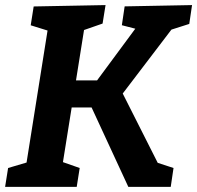

<svg xmlns="http://www.w3.org/2000/svg" viewBox="-21 -724 764 744"><path d="M602.1 -69.4 569.9 -99.6 651.4 -73 640.6 0H476.2L320.9 -335.7L353.1 -307.5H236.5L261.5 -337.3L220.1 -78.3L209 -100.6L287.8 -73L276.3 0H-1.2L10.4 -73L99.3 -99.3L79.4 -78.3L166 -622.9L180.9 -600.2L98 -626L109.5 -699L388 -704.3L376.5 -632.7L287.2 -601.6L308.8 -633.8L269.7 -388.7L253.8 -412.4H379.7L338.1 -389.4L514.8 -628.4L526.9 -606.7L451.2 -626.3L462 -699.3L723.2 -704.3L712.4 -631.3L621.6 -602.3L656.8 -627L443.4 -346.9L442.7 -385.1Z"/></svg>

Font: Bitter Thin
Style: Italic
Weight: 100
Italic angle: -9°
Designer: Sol Matas, and Bitter project Authors
Foundry: Sol Matas
Version: Version 2.002